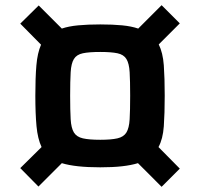

<svg xmlns="http://www.w3.org/2000/svg" viewBox="-20 -713 770 739"><path d="M128 5 58 -66 140 -147Q125 -179 120.5 -227.5Q116 -276 116 -345Q116 -413 120 -461Q124 -509 138 -541L58 -622L129 -692L218 -603Q244 -612 281 -615.5Q318 -619 366 -619Q414 -619 450 -615.5Q486 -612 512 -603L602 -693L672 -623L591 -542Q607 -510 610.5 -461.5Q614 -413 614 -345Q614 -276 610.5 -227Q607 -178 590 -147L672 -64L602 6L511 -85Q485 -77 449.5 -73Q414 -69 366 -69Q318 -69 281 -73Q244 -77 218 -85ZM366 -175Q408 -175 432 -180.5Q456 -186 466.5 -203Q477 -220 479 -254Q481 -288 481 -345Q481 -401 479 -435Q477 -469 466.5 -486Q456 -503 432 -508Q408 -513 366 -513Q323 -513 299 -508Q275 -503 264.5 -486Q254 -469 252 -435Q250 -401 250 -345Q250 -288 252 -254Q254 -220 264.5 -203Q275 -186 299 -180.5Q323 -175 366 -175Z"/></svg>

Font: Saira SemiExpanded SemiBold
Style: Regular
Weight: 600
Width: 6
Designer: Hector Gatti with collaboration of the Omnibus-Type team
Foundry: Omnibus-Type
Version: Version 1.101